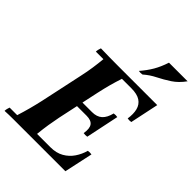

<svg xmlns="http://www.w3.org/2000/svg" viewBox="-270 -1071 1203 1203"><g transform="rotate(45 332.0 -469.0)"><path d="M-8 2Q-8 -6 -5.5 -17Q-3 -28 0 -35H67Q81 -79 92.5 -122Q104 -165 114 -210L174 -490Q185 -540 191 -582Q197 -624 201 -665H134Q134 -673 136.5 -684Q139 -695 142 -702Q176 -701 217.5 -700.5Q259 -700 293 -700H643L603 -510Q587 -507 571 -510Q578 -555 569.5 -589Q561 -623 533 -641.5Q505 -660 453 -660H370Q355 -614 345 -577Q335 -540 324 -490L264 -210Q256 -171 249.5 -130Q243 -89 238 -40H356Q408 -40 444.5 -61Q481 -82 504 -116Q527 -150 538 -190Q554 -193 570 -190L529 0H144Q110 0 68.5 0Q27 0 -8 2ZM441 -250Q449 -297 433.5 -318.5Q418 -340 377 -340H217L225 -380H385Q427 -380 451.5 -402Q476 -424 487 -470Q503 -473 519 -470L473 -250Q456 -247 441 -250ZM672 -940Q639 -894 598.5 -867.5Q558 -841 517 -820.5Q476 -800 442 -770Q426 -767 410 -770Q444 -809 467 -848.5Q490 -888 507 -940Z"/></g></svg>

Font: Poltawski Nowy
Style: Bold Italic
Weight: 700
Italic angle: -12°
Designer: Adam Pótawski, Mateusz Machalski, Borys Kosmynka, Ania Wieluska
Foundry: Capitalics.wtf
Version: Version 1.001;gftools[0.9.25]